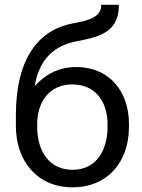

<svg xmlns="http://www.w3.org/2000/svg" viewBox="-20 -779 598 809"><path d="M301.3 -496.6C246.6 -496.6 201.2 -479.5 162.6 -450.2C149.4 -439.9 137.2 -428.7 126 -415.5C128.9 -433.1 132.8 -449.2 137.7 -463.9C166.5 -550.3 226.6 -590.3 302.7 -605C407.2 -624.5 481 -647.5 481 -758.8H406.7C406.7 -712.4 368.2 -694.3 285.2 -680.2C143.1 -652.8 46.9 -533.2 46.9 -293.9V-248.5C46.9 -100.1 137.2 10.3 285.6 10.3C434.1 10.3 523.4 -97.7 523.4 -244.1V-256.8C523.4 -394 440.4 -496.6 301.3 -496.6ZM284.7 -423.3C385.7 -423.3 433.1 -345.7 433.1 -256.8V-244.1C433.1 -146.5 386.2 -63.5 285.6 -63.5C184.6 -63.5 136.7 -146.5 136.7 -244.1V-256.8C136.7 -345.2 184.6 -423.3 284.7 -423.3Z"/></svg>

Font: Bert Sans
Style: Regular
Weight: 400
Designer: Christian Robertson (Google), Cristiano Sobral
Foundry: Google, Cristiano Sobral
Version: Version 3.101